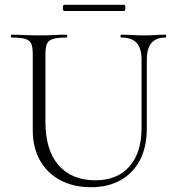

<svg xmlns="http://www.w3.org/2000/svg" viewBox="-20 -770 737 803"><path d="M572 -520Q572 -568 551.5 -590.5Q531 -613 487 -613Q484 -613 484 -619Q484 -625 487 -625Q509 -625 532.5 -623.5Q556 -622 584 -622Q607 -622 630.5 -623.5Q654 -625 673 -625Q675 -625 675 -619Q675 -613 673 -613Q633 -613 613.5 -590.5Q594 -568 594 -520V-234Q594 -155 565 -100Q536 -45 483.5 -16Q431 13 361 13Q287 13 232 -16.5Q177 -46 147 -99.5Q117 -153 117 -225V-544Q117 -573 110.5 -587.5Q104 -602 85 -607.5Q66 -613 28 -613Q26 -613 26 -619Q26 -625 28 -625Q52 -625 81 -623.5Q110 -622 143 -622Q177 -622 206.5 -623.5Q236 -625 258 -625Q261 -625 261 -619Q261 -613 258 -613Q220 -613 201 -607Q182 -601 176 -586Q170 -571 170 -542V-260Q170 -142 225 -79Q280 -16 379 -16Q471 -16 521.5 -74Q572 -132 572 -233ZM248 -724Q245 -724 243.5 -730.5Q242 -737 243.5 -743.5Q245 -750 248 -750H499Q503 -750 504 -743.5Q505 -737 504 -730.5Q503 -724 499 -724Z"/></svg>

Font: Cormorant Light Light
Style: Regular
Weight: 300
Version: Version 4.000